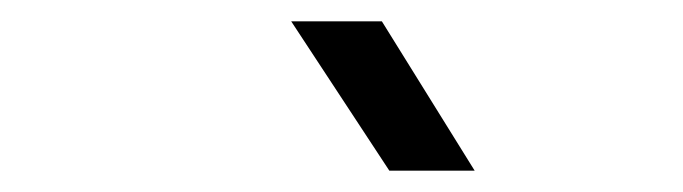

<svg xmlns="http://www.w3.org/2000/svg" viewBox="-20 -805 640 180"><path d="M345 -645H425L338 -785H253Z"/></svg>

Font: JetBrains Mono Light
Style: Italic
Weight: 336
Italic angle: -9°
Monospace: yes
Designer: Philipp Nurullin, Konstantin Bulenkov
Foundry: JetBrains
Version: Version 2.305